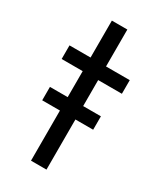

<svg xmlns="http://www.w3.org/2000/svg" viewBox="-175 -742 676 806"><g transform="rotate(30 163.0 -339.5)"><path d="M119 0V-243H33V-308H119V-434H17V-500H119V-679H194V-500H309V-434H194V-308H280V-243H194V0Z"/></g></svg>

Font: Questrial
Style: Regular
Weight: 400
Designer: Joe Prince, Laura Meseguer
Foundry: Joe Prince, Laura Meseguer
Version: Version 2.000; ttfautohint (v1.8.3)